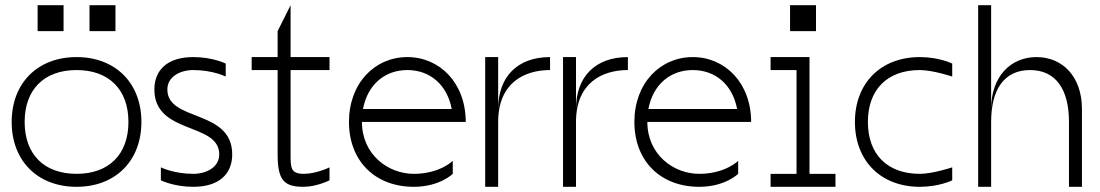

<svg xmlns="http://www.w3.org/2000/svg" viewBox="-20 -720 4240 740"><path d="M275 0C425 0 525 -100 525 -250C525 -400 425 -500 275 -500C125 -500 25 -400 25 -250C25 -100 125 0 275 0ZM75 -250C75 -375 150 -450 275 -450C400 -450 475 -375 475 -250C475 -125 400 -50 275 -50C150 -50 75 -125 75 -250ZM125 -600H225V-700H125ZM325 -600H425V-700H325Z M725 0C825 0 875 -50 875 -125C875 -300 625 -250 625 -375C625 -425 675 -450 725 -450C800 -450 850 -425 850 -425V-475C850 -475 800 -500 725 -500C625 -500 575 -450 575 -375C575 -200 825 -250 825 -125C825 -75 775 -50 725 -50C650 -50 600 -75 600 -75V-25C600 -25 650 0 725 0Z M1150 0C1200 0 1250 -25 1250 -25V-75C1250 -75 1200 -50 1150 -50C1100 -50 1100 -75 1100 -125V-450H1250V-500H1100V-700L1050 -600V-500H950V-450H1050V-125C1050 -25 1075 0 1150 0Z M1325 -250C1325 -100 1425 0 1575 0C1675 0 1725 -50 1725 -50V-100C1725 -100 1675 -50 1575 -50C1475 -50 1375 -125 1375 -250H1775C1775 -400 1675 -500 1550 -500C1425 -500 1325 -400 1325 -250ZM1379 -300C1397 -395 1464 -450 1550 -450C1636 -450 1703 -395 1721 -300Z M1850 0H1900V-250C1900 -400 2000 -450 2100 -450V-500C1975 -500 1900 -425 1900 -300V-500H1850Z M2150 0H2200V-250C2200 -400 2300 -450 2400 -450V-500C2275 -500 2200 -425 2200 -300V-500H2150Z M2425 -250C2425 -100 2525 0 2675 0C2775 0 2825 -50 2825 -50V-100C2825 -100 2775 -50 2675 -50C2575 -50 2475 -125 2475 -250H2875C2875 -400 2775 -500 2650 -500C2525 -500 2425 -400 2425 -250ZM2479 -300C2497 -395 2564 -450 2650 -450C2736 -450 2803 -395 2821 -300Z M3100 -500H2950V-450H3050V-50H2950V0H3200V-50H3100ZM3025 -600H3125V-700H3025Z M3525 -500C3375 -500 3275 -400 3275 -250C3275 -100 3375 0 3525 0C3600 0 3650 -25 3650 -25V-75C3650 -75 3575 -50 3525 -50C3400 -50 3325 -125 3325 -250C3325 -375 3400 -450 3525 -450C3575 -450 3650 -425 3650 -425V-475C3650 -475 3600 -500 3525 -500Z M4100 -250V0H4150V-300C4150 -425 4075 -500 3975 -500C3875 -500 3800 -425 3800 -300V-700H3750V0H3800V-250C3800 -375 3850 -450 3950 -450C4050 -450 4100 -375 4100 -250Z"/></svg>

Font: LS-VG5000 Light
Style: Regular
Weight: 400
Designer: Justin Bihan, 2021
Foundry: Justin Bihan, 2021
Version: Version 1.000;Glyphs 3.1.2 (3151)